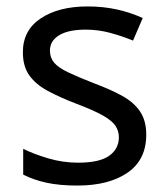

<svg xmlns="http://www.w3.org/2000/svg" viewBox="-20 -566 519 596"><path d="M434 -148Q434 -70 376 -30Q318 10 220 10Q164 10 123.5 1Q83 -8 52 -24V-104Q84 -88 129.5 -74.5Q175 -61 222 -61Q289 -61 319 -82.5Q349 -104 349 -140Q349 -160 338 -176Q327 -192 298.5 -208Q270 -224 217 -244Q165 -264 128 -284Q91 -304 71 -332Q51 -360 51 -404Q51 -472 106.5 -509Q162 -546 252 -546Q301 -546 343.5 -536.5Q386 -527 423 -510L393 -440Q359 -454 322 -464Q285 -474 246 -474Q192 -474 163.5 -456.5Q135 -439 135 -409Q135 -387 148 -371.5Q161 -356 191.5 -341.5Q222 -327 273 -307Q324 -288 360 -268Q396 -248 415 -219.5Q434 -191 434 -148Z"/></svg>

Font: Noto Music
Style: Regular
Weight: 400
Designer: Monotype Design Team, Benjamin Yang
Foundry: Monotype Imaging Inc.
Version: Version 2.002; ttfautohint (v1.8.4.7-5d5b)